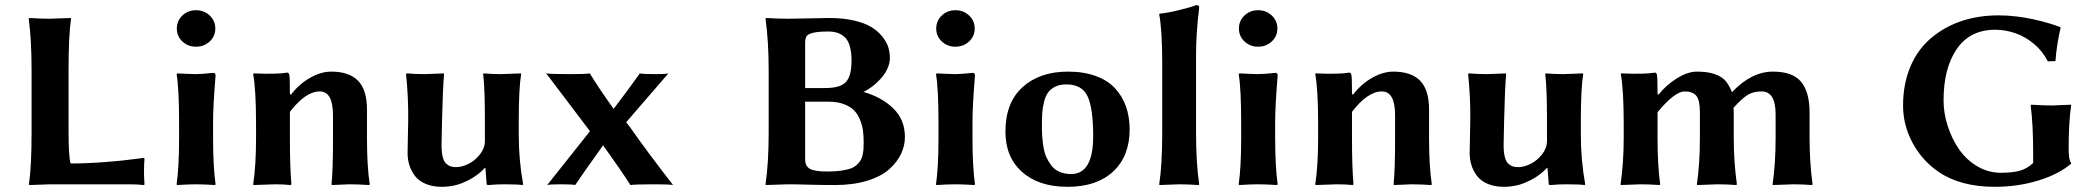

<svg xmlns="http://www.w3.org/2000/svg" viewBox="-20 -718 8155 748"><path d="M247.1 -210V-444.8C247.1 -534 250.3 -600.7 256.8 -645L255.9 -647.9L172.9 -645C150.1 -645 123.9 -646 94.2 -647.9L91.8 -645C99.3 -590.3 103 -523.6 103 -444.8V-200.2C103 -114.3 99.6 -47.5 92.8 0L94.2 2.9L176.8 0H481C504.7 0 524.7 1 541 2.9L543 0C541.7 -18.9 541 -32.9 541 -42C541 -69.7 541.7 -88.7 543 -99.1L541 -103L499 -97.7C471.4 -93.8 433.7 -90 386 -86.4C338.3 -82.8 294.6 -81.1 254.9 -81.1C249.7 -99.3 247.1 -142.3 247.1 -210Z M668.9 -606.9C668.9 -587.1 676.1 -570.3 690.4 -556.6C704.8 -543 722.5 -536.1 743.7 -536.1C764.8 -536.1 782.6 -543 797.1 -556.6C811.6 -570.3 818.8 -587.1 818.8 -606.9C818.8 -626.8 811.6 -643.6 797.1 -657.5C782.6 -671.3 764.8 -678.2 743.7 -678.2C722.8 -678.2 705.2 -671.4 690.7 -657.7C676.2 -644 668.9 -627.1 668.9 -606.9ZM677.7 -234.9V-180.2C677.7 -105.3 674.5 -45.2 668 0L669.9 2.9C699.9 1 724.4 0 743.7 0C763.5 0 788.2 1 817.9 2.9L819.8 0C813.3 -47.5 810.1 -107.6 810.1 -180.2V-246.1C810.1 -283.2 813.3 -342.4 819.8 -423.8C819.8 -430.7 816.9 -434.1 811 -434.1C779.5 -430.8 756.3 -429.2 741.7 -429.2C731.6 -429.2 718.2 -429.7 701.4 -430.7C684.7 -431.6 674.5 -432.1 670.9 -432.1L668 -428.2C674.5 -392.4 677.7 -328 677.7 -234.9Z M1409.7 -180.2V-291C1409.7 -342.4 1398 -380 1374.8 -403.6C1351.5 -427.2 1316.7 -439 1270.5 -439C1244.1 -439 1217 -431.2 1189 -415.5C1161 -399.9 1135.7 -377.8 1113.3 -349.1L1109.4 -352.1C1109.4 -393.1 1108.7 -417.3 1107.4 -424.8C1106.4 -431.6 1103.5 -435.1 1098.6 -435.1C1072.3 -430.5 1028.8 -429.5 968.3 -432.1L966.3 -429.2C973.8 -388.5 977.5 -323.7 977.5 -234.9V-180.2C977.5 -108.6 973.8 -48.5 966.3 0L968.3 2.9L1050.3 0C1073.1 0 1093.8 1 1112.3 2.9L1115.2 0C1111.3 -45.6 1109.4 -105.6 1109.4 -180.2V-282.2C1150.1 -335.3 1188.8 -361.8 1225.6 -361.8C1260.1 -361.8 1277.3 -330.9 1277.3 -269V-180.2C1277.3 -95.5 1275.4 -35.5 1271.5 0L1273.4 2.9L1340.3 0C1363.1 0 1389.2 1 1418.5 2.9L1420.4 0C1413.2 -46.5 1409.7 -106.6 1409.7 -180.2Z M1869.1 -64H1871.1L1876 0C1876 2 1879.1 2.9 1885.3 2.9C1902.8 1 1921.9 0 1942.4 0C1978.2 0 2002.8 1 2016.1 2.9L2018.1 0C2006.7 -62.5 2001 -126.5 2001 -191.9V-249C2001 -331.7 2004.1 -391.8 2010.3 -429.2L2009.3 -432.1L1932.1 -429.2C1909.3 -429.2 1886.7 -430.2 1864.3 -432.1L1862.3 -429.2C1866.9 -391.8 1869.1 -331.7 1869.1 -249V-168.9C1869.1 -150.7 1862.9 -133.5 1850.3 -117.2C1837.8 -100.9 1822.9 -88.5 1805.7 -79.8C1788.4 -71.2 1772.1 -66.9 1756.8 -66.9C1748.4 -66.9 1741 -68 1734.9 -70.1C1728.7 -72.2 1722.7 -76.2 1716.8 -82C1710.9 -87.9 1706.6 -97.3 1703.9 -110.4C1701.1 -123.4 1699.9 -139.6 1700.2 -159.2L1702.1 -249C1704.1 -333.7 1706.7 -393.7 1710 -429.2L1709 -432.1L1634.3 -429.2C1611.5 -429.2 1588.1 -430.2 1564 -432.1L1562 -429.2C1568.2 -367.4 1571 -307.3 1570.3 -249L1567.9 -126C1567.5 -108.1 1569.7 -91.3 1574.5 -75.7C1579.2 -60.1 1586.6 -45.7 1596.7 -32.5C1606.8 -19.3 1620.8 -9 1638.7 -1.5C1656.6 6 1677.4 9.8 1701.2 9.8C1717.1 9.8 1733.6 8 1750.7 4.4C1767.8 0.8 1787.5 -6.8 1809.8 -18.6C1832.1 -30.3 1851.9 -45.4 1869.1 -64Z M2278.3 -207 2275.4 -203.1 2111.8 2.9C2118.3 1 2136.7 0 2167 0C2196.3 0 2214.2 1 2220.7 2.9C2236.3 -20.5 2272.6 -72.1 2329.6 -151.9C2377.4 -85.1 2412.9 -33.5 2436 2.9C2446.1 1 2478 0 2531.7 0C2568.5 0 2592 1 2602.1 2.9C2532.4 -86.9 2476.4 -162.3 2434.1 -223.1L2419.4 -241.7L2584 -432.1C2576.5 -430.2 2561.5 -429.2 2539.1 -429.2C2502.3 -429.2 2480.1 -430.2 2472.7 -432.1C2446.6 -395 2412.6 -349 2370.6 -293.9C2333.2 -346 2302.2 -392.1 2277.8 -432.1C2266.4 -430.2 2242.2 -429.2 2205.1 -429.2C2151 -429.2 2118.7 -430.2 2107.9 -432.1L2273.9 -212.9Z M3116.7 -549.8C3116.7 -561.8 3118.6 -570.8 3122.3 -576.7C3126.1 -582.5 3134.5 -587.1 3147.7 -590.3C3160.9 -593.6 3180.8 -595.2 3207.5 -595.2C3237.1 -595.2 3259.5 -586.6 3274.7 -569.3C3289.8 -552.1 3297.4 -522.6 3297.4 -481C3297.4 -442.5 3290.3 -415.3 3276.1 -399.2C3262 -383.1 3234.9 -375 3194.8 -375H3116.7ZM3116.7 -321.8H3209.5C3231.9 -321.8 3251.5 -318.5 3268.3 -312C3285.1 -305.5 3298.3 -297.3 3307.9 -287.4C3317.5 -277.4 3325.1 -265.2 3330.8 -250.7C3336.5 -236.2 3340.3 -222.3 3342 -209C3343.8 -195.6 3344.7 -181 3344.7 -165C3344.7 -153.6 3344.5 -144.2 3344 -136.7C3343.5 -129.2 3342.2 -121.1 3340.1 -112.3C3338 -103.5 3335 -96.4 3331.3 -90.8C3327.6 -85.3 3322.3 -79.6 3315.4 -73.7C3308.6 -67.9 3300.2 -63.4 3290.3 -60.3C3280.4 -57.2 3268.1 -54.7 3253.7 -52.7C3239.2 -50.8 3222.5 -49.8 3203.6 -49.8C3169.8 -49.8 3146.8 -53.4 3134.8 -60.5C3122.7 -67.7 3116.7 -79.9 3116.7 -97.2ZM3048.3 -645C3025.6 -645 2997.6 -646 2964.4 -647.9L2962.4 -645C2970.5 -585.4 2974.6 -518.7 2974.6 -444.8V-200.2C2974.6 -123 2970.5 -56.3 2962.4 0L2963.4 2.9L3048.3 0C3070.8 0 3099.4 0.5 3134 1.5C3168.7 2.4 3201.5 2.9 3232.4 2.9C3279.9 2.9 3321.9 -2.7 3358.4 -13.9C3394.9 -25.1 3423.4 -40 3444.1 -58.6C3464.8 -77.1 3480.1 -97 3490.2 -118.2C3500.3 -139.3 3505.4 -161.3 3505.4 -184.1C3505.4 -229 3490.4 -266.1 3460.4 -295.4C3430.5 -324.7 3391.6 -346.2 3343.8 -359.9C3371.4 -373.5 3395.5 -392.7 3416 -417.2C3436.5 -441.8 3446.8 -467.1 3446.8 -493.2C3446.8 -507.5 3444.6 -521.5 3440.2 -535.2C3435.8 -548.8 3428 -562.6 3416.7 -576.4C3405.5 -590.3 3391.4 -602.4 3374.3 -612.8C3357.2 -623.2 3334.6 -631.7 3306.4 -638.2C3278.2 -644.7 3246.3 -647.9 3210.4 -647.9C3201 -647.9 3177.5 -647.5 3139.9 -646.5C3102.3 -645.5 3071.8 -645 3048.3 -645Z M3627.4 -606.9C3627.4 -587.1 3634.6 -570.3 3648.9 -556.6C3663.2 -543 3681 -536.1 3702.1 -536.1C3723.3 -536.1 3741.1 -543 3755.6 -556.6C3770.1 -570.3 3777.3 -587.1 3777.3 -606.9C3777.3 -626.8 3770.1 -643.6 3755.6 -657.5C3741.1 -671.3 3723.3 -678.2 3702.1 -678.2C3681.3 -678.2 3663.7 -671.4 3649.2 -657.7C3634.7 -644 3627.4 -627.1 3627.4 -606.9ZM3636.2 -234.9V-180.2C3636.2 -105.3 3633 -45.2 3626.5 0L3628.4 2.9C3658.4 1 3682.9 0 3702.1 0C3722 0 3746.7 1 3776.4 2.9L3778.3 0C3771.8 -47.5 3768.6 -107.6 3768.6 -180.2V-246.1C3768.6 -283.2 3771.8 -342.4 3778.3 -423.8C3778.3 -430.7 3775.4 -434.1 3769.5 -434.1C3738 -430.8 3714.8 -429.2 3700.2 -429.2C3690.1 -429.2 3676.7 -429.7 3659.9 -430.7C3643.1 -431.6 3633 -432.1 3629.4 -432.1L3626.5 -428.2C3633 -392.4 3636.2 -328 3636.2 -234.9Z M3897 -205.1C3897 -138.7 3918.7 -86.3 3962.2 -47.9C4005.6 -9.4 4064.6 9.8 4139.2 9.8C4215 9.8 4274.3 -10.2 4316.9 -50C4359.5 -89.9 4380.9 -144.5 4380.9 -213.9C4380.9 -246.1 4376.2 -275.6 4366.9 -302.2C4357.7 -328.9 4343.6 -352.6 4324.7 -373.3C4305.8 -394 4280.8 -410.1 4249.5 -421.6C4218.3 -433.2 4182.1 -439 4141.1 -439C4067.2 -439 4008.1 -418.8 3963.6 -378.4C3919.2 -338.1 3897 -280.3 3897 -205.1ZM4133.8 -389.2C4174.8 -389.2 4202.6 -373.7 4217 -342.8C4231.5 -311.8 4238.8 -259.9 4238.8 -187C4238.8 -89 4210.1 -40 4152.8 -40C4136.2 -40 4121.4 -42.8 4108.4 -48.3C4095.4 -53.9 4084.9 -61.8 4076.9 -72C4068.9 -82.3 4062.3 -93.2 4056.9 -104.7C4051.5 -116.3 4047.6 -129.8 4045.2 -145.3C4042.7 -160.7 4041.1 -174.6 4040.3 -187C4039.5 -199.4 4039.1 -213.1 4039.1 -228C4039.1 -247.9 4039.6 -264.7 4040.5 -278.6C4041.5 -292.4 4043.9 -306.8 4047.6 -321.8C4051.4 -336.8 4056.6 -348.8 4063.2 -357.9C4069.9 -367 4079.2 -374.5 4091.1 -380.4C4102.9 -386.2 4117.2 -389.2 4133.8 -389.2Z M4507.8 -200.2C4507.8 -117.2 4503.9 -50.5 4496.1 0L4497.1 2.9L4573.7 0C4596.5 0 4621.9 1 4649.9 2.9L4651.9 0C4643.7 -56 4639.6 -122.7 4639.6 -200.2V-500C4639.6 -561.2 4643.7 -623.9 4651.9 -688C4651.9 -694.8 4648.3 -698.2 4641.1 -698.2C4626.8 -692.7 4604 -686.1 4572.8 -678.5C4541.5 -670.8 4516.6 -666.3 4498 -665L4496.1 -662.1C4503.9 -619.8 4507.8 -557.1 4507.8 -474.1Z M4806.6 -606.9C4806.6 -587.1 4813.8 -570.3 4828.1 -556.6C4842.4 -543 4860.2 -536.1 4881.3 -536.1C4902.5 -536.1 4920.3 -543 4934.8 -556.6C4949.3 -570.3 4956.5 -587.1 4956.5 -606.9C4956.5 -626.8 4949.3 -643.6 4934.8 -657.5C4920.3 -671.3 4902.5 -678.2 4881.3 -678.2C4860.5 -678.2 4842.9 -671.4 4828.4 -657.7C4813.9 -644 4806.6 -627.1 4806.6 -606.9ZM4815.4 -234.9V-180.2C4815.4 -105.3 4812.2 -45.2 4805.7 0L4807.6 2.9C4837.6 1 4862.1 0 4881.3 0C4901.2 0 4925.9 1 4955.6 2.9L4957.5 0C4951 -47.5 4947.8 -107.6 4947.8 -180.2V-246.1C4947.8 -283.2 4951 -342.4 4957.5 -423.8C4957.5 -430.7 4954.6 -434.1 4948.7 -434.1C4917.2 -430.8 4894 -429.2 4879.4 -429.2C4869.3 -429.2 4855.9 -429.7 4839.1 -430.7C4822.3 -431.6 4812.2 -432.1 4808.6 -432.1L4805.7 -428.2C4812.2 -392.4 4815.4 -328 4815.4 -234.9Z M5547.4 -180.2V-291C5547.4 -342.4 5535.7 -380 5512.5 -403.6C5489.2 -427.2 5454.4 -439 5408.2 -439C5381.8 -439 5354.7 -431.2 5326.7 -415.5C5298.7 -399.9 5273.4 -377.8 5251 -349.1L5247.1 -352.1C5247.1 -393.1 5246.4 -417.3 5245.1 -424.8C5244.1 -431.6 5241.2 -435.1 5236.3 -435.1C5210 -430.5 5166.5 -429.5 5106 -432.1L5104 -429.2C5111.5 -388.5 5115.2 -323.7 5115.2 -234.9V-180.2C5115.2 -108.6 5111.5 -48.5 5104 0L5106 2.9L5188 0C5210.8 0 5231.4 1 5250 2.9L5252.9 0C5249 -45.6 5247.1 -105.6 5247.1 -180.2V-282.2C5287.8 -335.3 5326.5 -361.8 5363.3 -361.8C5397.8 -361.8 5415 -330.9 5415 -269V-180.2C5415 -95.5 5413.1 -35.5 5409.2 0L5411.1 2.9L5478 0C5500.8 0 5526.9 1 5556.2 2.9L5558.1 0C5550.9 -46.5 5547.4 -106.6 5547.4 -180.2Z M6006.8 -64H6008.8L6013.7 0C6013.7 2 6016.8 2.9 6022.9 2.9C6040.5 1 6059.6 0 6080.1 0C6115.9 0 6140.5 1 6153.8 2.9L6155.8 0C6144.4 -62.5 6138.7 -126.5 6138.7 -191.9V-249C6138.7 -331.7 6141.8 -391.8 6147.9 -429.2L6147 -432.1L6069.8 -429.2C6047 -429.2 6024.4 -430.2 6002 -432.1L6000 -429.2C6004.6 -391.8 6006.8 -331.7 6006.8 -249V-168.9C6006.8 -150.7 6000.6 -133.5 5988 -117.2C5975.5 -100.9 5960.6 -88.5 5943.4 -79.8C5926.1 -71.2 5909.8 -66.9 5894.5 -66.9C5886.1 -66.9 5878.7 -68 5872.6 -70.1C5866.4 -72.2 5860.4 -76.2 5854.5 -82C5848.6 -87.9 5844.3 -97.3 5841.6 -110.4C5838.8 -123.4 5837.6 -139.6 5837.9 -159.2L5839.8 -249C5841.8 -333.7 5844.4 -393.7 5847.7 -429.2L5846.7 -432.1L5772 -429.2C5749.2 -429.2 5725.7 -430.2 5701.7 -432.1L5699.7 -429.2C5705.9 -367.4 5708.7 -307.3 5708 -249L5705.6 -126C5705.2 -108.1 5707.4 -91.3 5712.2 -75.7C5716.9 -60.1 5724.3 -45.7 5734.4 -32.5C5744.5 -19.3 5758.5 -9 5776.4 -1.5C5794.3 6 5815.1 9.8 5838.9 9.8C5854.8 9.8 5871.3 8 5888.4 4.4C5905.5 0.8 5925.2 -6.8 5947.5 -18.6C5969.8 -30.3 5989.6 -45.4 6006.8 -64Z M6441.4 -349.1 6437.5 -352.1C6437.5 -393.1 6436.8 -417.3 6435.5 -424.8C6434.6 -431.6 6431.6 -435.1 6426.8 -435.1C6400.4 -430.5 6356.9 -429.5 6296.4 -432.1L6294.4 -429.2C6301.9 -388.5 6305.7 -323.7 6305.7 -234.9V-180.2C6305.7 -116.4 6301.6 -56.3 6293.5 0L6294.4 2.9L6371.6 0C6394.4 0 6419.1 1 6445.8 2.9L6447.8 0C6440.9 -50.1 6437.5 -110.2 6437.5 -180.2V-280.8C6482.1 -334.8 6517.4 -361.8 6543.5 -361.8C6564 -361.8 6578.9 -356.2 6588.4 -345C6597.8 -333.7 6602.5 -312.3 6602.5 -280.8V-180.2C6602.5 -114.1 6598.6 -54 6590.8 0L6591.8 2.9L6671.4 0C6694.2 0 6718.6 1 6744.6 2.9L6746.6 0C6738.4 -59.6 6734.4 -119.6 6734.4 -180.2V-268.1C6734.4 -279.8 6734 -289.7 6733.4 -297.9C6756.8 -323.9 6775.9 -341.1 6790.5 -349.4C6805.2 -357.7 6822.6 -361.8 6842.8 -361.8C6879.2 -361.8 6897.5 -332.2 6897.5 -272.9V-180.2C6897.5 -114.1 6893.6 -54 6885.7 0L6886.7 2.9L6966.8 0C6989.6 0 7013.8 1 7039.6 2.9L7041.5 0C7033.7 -57 7029.8 -117 7029.8 -180.2V-279.8C7029.8 -332.5 7018.9 -372.2 6997.1 -398.9C6975.3 -425.6 6938.5 -439 6886.7 -439C6831.4 -439 6778.3 -412.3 6727.5 -358.9C6720.1 -377.1 6711.8 -391.6 6702.9 -402.3C6693.9 -413.1 6680.3 -421.9 6661.9 -428.7C6643.5 -435.5 6619.8 -439 6590.8 -439C6567.1 -439 6541.1 -430.3 6512.9 -412.8C6484.8 -395.4 6460.9 -374.2 6441.4 -349.1Z M7900.9 -117.2V-83C7884.9 -68 7867.4 -57.9 7848.1 -52.7C7828.9 -47.5 7804.5 -44.9 7774.9 -44.9C7742 -44.9 7711.3 -53.4 7682.9 -70.3C7654.4 -87.2 7630.8 -109.3 7612.1 -136.5C7593.3 -163.7 7578.6 -193.9 7567.9 -227.3C7557.1 -260.7 7551.8 -293.9 7551.8 -327.1C7551.8 -410.5 7568.9 -477.1 7603.3 -527.1C7637.6 -577.1 7687.5 -602.1 7752.9 -602.1C7779.6 -602.1 7805.8 -597.6 7831.5 -588.6C7857.3 -579.7 7881.4 -565.8 7904.1 -546.9C7926.7 -528 7944.7 -505.4 7958 -479L7987.8 -480C7990.7 -522.3 7997.4 -565.6 8007.8 -609.9L8005.9 -612.8L7993.2 -617.2C7984.7 -620.4 7972.6 -624.3 7956.8 -628.9C7941 -633.5 7923.5 -637.9 7904.3 -642.3C7885.1 -646.7 7863.1 -650.5 7838.4 -653.6C7813.6 -656.7 7789.9 -658.2 7767.1 -658.2C7664.9 -658.2 7579.1 -630.5 7509.8 -575.2C7472.3 -545.2 7443.7 -507.3 7423.8 -461.4C7404 -415.2 7394 -363.8 7394 -307.1C7394 -256 7406.4 -207.4 7431.2 -161.1C7456.2 -114.9 7490.2 -77.1 7533.2 -47.9C7589.8 -9.4 7662.8 9.8 7752 9.8C7810.5 9.8 7866.3 1.8 7919.2 -14.2C7972.1 -30.1 8015.3 -52.1 8048.8 -80.1V-83C8042.3 -91.1 8039.1 -109.2 8039.1 -137.2C8039.1 -206.2 8042.3 -262.9 8048.8 -307.1L8047.9 -310.1L7975.1 -307.1C7952.3 -307.1 7925 -308.1 7893.1 -310.1L7891.1 -307.1C7897.6 -259.6 7900.9 -196.3 7900.9 -117.2Z"/></svg>

Font: Linux Biolinum G
Style: Bold
Weight: 700
Designer: Philipp H. Poll
Foundry: Philipp H. Poll
Version: Version 1.1.0